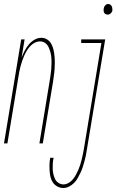

<svg xmlns="http://www.w3.org/2000/svg" viewBox="-54 -717 582 960"><path d="M-34 0 52 -520H69L54 -429Q61 -447 69.5 -463.5Q78 -480 90 -494.5Q102 -509 118.5 -518.5Q135 -528 153 -528Q169 -528 182 -519.5Q195 -511 202.5 -497.5Q210 -484 213.5 -468.5Q217 -453 218.5 -437Q220 -421 220 -405Q220 -389 219 -372.5Q218 -356 215.5 -339.5Q213 -323 211 -307L160 0H143L194 -310Q196 -324 198.5 -339Q201 -354 202 -368.5Q203 -383 203.5 -397.5Q204 -412 203 -426.5Q202 -441 198.5 -454.5Q195 -468 189 -481Q183 -494 172 -502Q161 -510 146 -510Q133 -510 120 -503.5Q107 -497 97 -486Q87 -475 79.5 -462.5Q72 -450 66.5 -437.5Q61 -425 56.5 -411.5Q52 -398 48.5 -385Q45 -372 42.5 -358.5Q40 -345 38 -332L-17 0ZM485 -644Q479 -644 474 -646.5Q469 -649 466.5 -654Q464 -659 464 -665Q464 -671 465 -676Q466 -684 472.5 -690.5Q479 -697 487 -697Q492 -697 497 -694Q502 -691 504.5 -686Q507 -681 507.5 -675Q508 -669 508 -664Q506 -656 499.5 -650Q493 -644 485 -644ZM263 223Q247 223 233 215.5Q219 208 210.5 195.5Q202 183 198.5 168Q195 153 194 137Q193 121 193.5 104.5Q194 88 197 72H214Q211 86 210 100Q209 114 209.5 127.5Q210 141 213 154Q216 167 221.5 178.5Q227 190 238.5 197.5Q250 205 263 205Q276 205 288.5 198Q301 191 310 180Q319 169 325.5 157Q332 145 337.5 132.5Q343 120 347 107.5Q351 95 354 82Q357 69 360 56Q363 43 365 30L453 -502H352V-520H472L380 33Q378 48 375 62Q372 76 368 90.5Q364 105 359.5 119Q355 133 348.5 146.5Q342 160 334.5 173.5Q327 187 316 198Q305 209 291 216Q277 223 263 223Z"/></svg>

Font: Iosevka Curly Thin
Style: Italic
Weight: 100
Italic angle: -9°
Monospace: yes
Designer: Belleve Invis
Foundry: Belleve Invis
Version: Version 22.1.2; ttfautohint (v1.8.4)